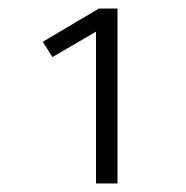

<svg xmlns="http://www.w3.org/2000/svg" viewBox="-20 -757 440 454"><path d="M257.8 -323.2H207V-682.1L104 -622.1L81.1 -658.2L213.9 -736.8H257.8Z"/></svg>

Font: FiraSans-Light
Style: Regular
Weight: 300
Designer: Carrois Corporate & Edenspiekermann AG
Foundry: Carrois Corporate GbR & Edenspiekermann AG
Version: Version 3.106;PS 003.106;hotconv 1.0.70;makeotf.lib2.5.58329